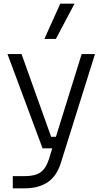

<svg xmlns="http://www.w3.org/2000/svg" viewBox="-20 -825 574 1051"><path d="M50 139H118Q172 139 202 118Q232 97 249 43L266 -13H213L21 -529H98L260 -76H286L427 -529H500L314 64Q291 139 241 172.5Q191 206 114 206H50ZM310 -805H388L286 -612H223Z"/></svg>

Font: Sora-SIA Light
Style: Regular
Weight: 300
Designer: Jonathan Barnbrook, Julián Moncada
Foundry: Barnbrook Fonts
Version: Version 2.000